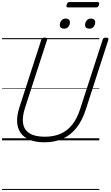

<svg xmlns="http://www.w3.org/2000/svg" viewBox="-20 -1361 1072 1862"><path d="M412 19Q325 19 267 -5.5Q209 -30 179 -74Q149 -118 146 -179.5Q143 -241 167 -316L381 -977Q384 -987 391 -991.5Q398 -996 414 -996Q428 -996 434.5 -991.5Q441 -987 437 -976L221 -310Q194 -225 204 -163Q214 -101 266.5 -68Q319 -35 415 -35Q502 -35 568.5 -64.5Q635 -94 682 -154Q729 -214 757 -303L976 -977Q979 -987 985.5 -991.5Q992 -996 1008 -996Q1037 -996 1031 -976L812 -299Q778 -193 722.5 -122.5Q667 -52 589.5 -16.5Q512 19 412 19ZM601 -1083Q583 -1083 571.5 -1091.5Q560 -1100 560 -1119Q560 -1142 575.5 -1161.5Q591 -1181 618 -1181Q636 -1181 647 -1172Q658 -1163 658 -1145Q658 -1121 643.5 -1102Q629 -1083 601 -1083ZM846 -1083Q828 -1083 816.5 -1091.5Q805 -1100 805 -1119Q805 -1142 820 -1161.5Q835 -1181 863 -1181Q880 -1181 891.5 -1172Q903 -1163 903 -1145Q903 -1121 888.5 -1102Q874 -1083 846 -1083ZM640 -1289Q628 -1289 625.5 -1295.5Q623 -1302 626 -1314Q630 -1328 636.5 -1334.5Q643 -1341 654 -1341H926Q938 -1341 940.5 -1334Q943 -1327 940 -1314Q936 -1301 929.5 -1295Q923 -1289 911 -1289ZM0 471H943V481H0ZM0 -20H943V0H0ZM0 -505H943V-500H0ZM0 -991H943V-981H0Z"/></svg>

Font: Playwrite IE Guides
Style: Regular
Weight: 400
Designer: Veronika Burian, José Scaglione
Foundry: TypeTogether
Version: Version 1.003